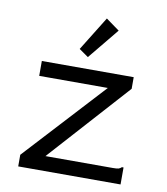

<svg xmlns="http://www.w3.org/2000/svg" viewBox="-78 -748 706 813"><g transform="rotate(10 275.0 -341.0)"><path d="M55 -50 371 -393H76V-457H471V-407L161 -63H451Q468 -63 475 -65Q482 -67 488 -73H495V0H55ZM265 -507 225 -535 316 -682 374 -640Z"/></g></svg>

Font: Inconsolata SemiExpanded
Style: Regular
Weight: 400
Width: 6
Monospace: yes
Designer: Raph Levien, Cyreal, Brenton Simpson
Foundry: Raph Levien, Cyreal, Google
Version: Version 3.000; ttfautohint (v1.8.2.53-6de2)